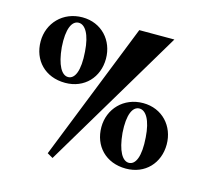

<svg xmlns="http://www.w3.org/2000/svg" viewBox="-121 -937 1228 1147"><g transform="rotate(15 493.5 -364.0)"><path d="M299 72 819 -800H602L264 52ZM255 -381C374 -381 454 -468 454 -583C454 -696 374 -786 255 -786C135 -786 50 -696 50 -583C50 -467 130 -381 255 -381ZM263 -419C224 -419 191 -472 181 -582C173 -695 200 -749 242 -749C281 -749 315 -698 322 -592C331 -475 305 -419 263 -419ZM738 20C857 20 937 -67 937 -182C937 -295 857 -385 738 -385C618 -385 533 -295 533 -182C533 -66 613 20 738 20ZM746 -18C707 -18 674 -71 664 -181C656 -294 683 -348 725 -348C764 -348 798 -297 805 -191C814 -74 788 -18 746 -18Z"/></g></svg>

Font: Sinistre Bold
Style: Regular
Weight: 900
Designer: Jules Durand
Foundry: Collletttivo
Version: Version 69.420;Glyphs 3.2 (3217)